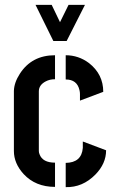

<svg xmlns="http://www.w3.org/2000/svg" viewBox="-20 -768 478 789"><path d="M126 -748H192.4L226.6 -676.8L261.7 -748H329.1L253.9 -599.6H199.2ZM37.1 -147.5Q37.1 -96.7 77.1 -52.7Q126 0 206.1 0V-99.6Q155.3 -99.6 142.6 -133.8Q139.6 -140.6 139.6 -147.5V-392.6Q139.6 -418.9 168 -433.6Q184.6 -442.4 206.1 -442.4V-541Q110.4 -541 61.5 -464.8Q38.1 -428.7 37.1 -394.5ZM250 -441.4Q296.9 -441.4 306.6 -397.5Q308.6 -389.6 308.6 -381.8V-354.5L404.3 -390.6Q404.3 -462.9 345.7 -508.8Q302.7 -541 250 -541ZM250 1Q319.3 2.9 372.1 -50.8Q416 -95.7 416 -150.4L320.3 -186.5V-160.2Q315.4 -99.6 250 -98.6Z"/></svg>

Font: Post No Bills Colombo
Style: Bold
Weight: 700
Designer: Kosala Senevirathne, Siva Puranthara, Lasantha Premarathna, Tharique Azeez
Foundry: Mooniak
Version: Version 1.220 ; ttfautohint (v1.6)